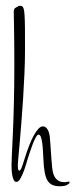

<svg xmlns="http://www.w3.org/2000/svg" viewBox="-20 -647 262 667"><path d="M20 -74.2Q20 -86.9 21.5 -115.5Q22.9 -144 24.9 -188Q26.9 -231.9 28.3 -290.5Q29.8 -349.1 29.8 -421.9Q29.8 -457.5 29.5 -490.5Q29.3 -523.4 28.8 -549.1Q28.3 -574.7 28.1 -590.6Q27.8 -606.4 27.8 -607.9Q27.8 -611.8 29.1 -614.7Q30.3 -617.7 34.2 -620.1Q37.1 -621.6 41.3 -624.3Q45.4 -627 49.8 -627Q55.2 -627 58.1 -624Q61 -621.6 62.7 -615Q64.5 -608.4 65.4 -592.5Q66.4 -576.7 66.7 -548.6Q66.9 -520.5 66.9 -476.1Q66.9 -435.1 64.9 -391.1Q63 -347.2 60.3 -304.7Q57.6 -262.2 54.4 -223.1Q51.3 -184.1 48.6 -152.8Q45.9 -121.6 43.9 -100.8Q42 -80.1 42 -74.2Q42 -71.8 42 -68.4Q42 -64.9 42.5 -61.8Q43 -58.6 43.9 -56.4Q44.9 -54.2 46.9 -54.2Q51.8 -54.2 57.1 -69.8Q62.5 -85.4 70.8 -111.8Q76.2 -128.4 83 -145.5Q89.8 -162.6 97.4 -176.5Q105 -190.4 113 -199.2Q121.1 -208 128.9 -208Q134.8 -208 138.9 -204.6Q143.1 -201.2 146 -196Q148.9 -190.9 150.4 -185.1Q151.9 -179.2 152.8 -173.8Q153.3 -168 154.3 -156.2Q155.3 -144.5 156.2 -129.4Q157.2 -114.3 158.4 -97.7Q159.7 -81.1 161.1 -65.9Q163.6 -38.6 174.3 -26.4Q185.1 -14.2 202.1 -14.2Q209 -14.2 212.9 -15.1Q216.8 -16.1 220.2 -16.1Q222.7 -16.1 221.2 -11.2Q220.2 -9.3 212.9 -4.6Q205.6 0 187 0Q171.4 0 160.9 -5.1Q150.4 -10.3 144.3 -21.2Q138.2 -32.2 135 -50Q131.8 -67.9 130.9 -92.8Q129.9 -106.9 129.2 -122.3Q128.4 -137.7 126.7 -150.4Q125 -163.1 122.1 -171.1Q119.1 -179.2 113.8 -179.2Q109.4 -179.2 104 -169.2Q98.6 -159.2 93.5 -145.8Q88.4 -132.3 84 -118.9Q79.6 -105.5 77.1 -98.1Q75.2 -92.3 71.3 -78.6Q67.4 -64.9 62 -50.8Q56.6 -36.6 50.3 -25.9Q43.9 -15.1 37.1 -15.1Q31.2 -15.1 27.8 -21.7Q24.4 -28.3 22.7 -37.8Q21 -47.4 20.5 -57.4Q20 -67.4 20 -74.2Z"/></svg>

Font: Stalemate
Style: Regular
Weight: 400
Designer: Astigmatic (AOETI)
Foundry: Astigmatic (AOETI)
Version: Version 001.000